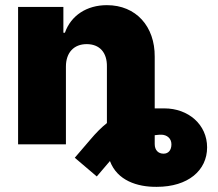

<svg xmlns="http://www.w3.org/2000/svg" viewBox="-20 -557 842 741"><path d="M234.4 -299.8C234.4 -354.5 265.6 -386.7 314.5 -386.7C364.3 -386.7 393.6 -354.5 392.6 -299.8V-82C372.1 -65.9 350.6 -44.4 328.1 -17.6L268.6 51.8L353.5 124L404.3 64.5C432.1 139.6 509.8 165 585 164.1C706.1 164.1 779.3 100.6 779.3 11.7C779.3 -76.2 707 -138.7 614.3 -138.7H577.1V-337.9C578.1 -455.1 504.9 -537.1 392.6 -537.1C314.5 -537.1 253.9 -497.1 230.5 -430.7H224.6V-530.3H49.8V0H234.4ZM577.1 -1V-35.2C588.9 -37.1 598.6 -37.1 604.5 -37.1C624 -36.1 641.6 -23.4 641.6 0C641.6 22.5 629.9 36.1 611.3 36.1C590.8 36.1 577.1 22.5 577.1 -1Z"/></svg>

Font: Pretendard Black
Style: Regular
Weight: 900
Designer: Base glyphs from Inter by Rasmus Andersson; Hangeul glyphs from Noto Sans CJK(Source Han Sans) by Jang Soo-young and Kan
Foundry: Kil Hyung-jin
Version: Version 1.309;Glyphs 3.2 (3225)